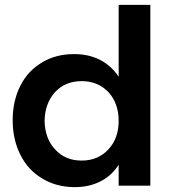

<svg xmlns="http://www.w3.org/2000/svg" viewBox="-20 -762 723 788"><path d="M597 -742H467V-447C447 -477 422 -500 391 -516C360 -532 325 -540 284 -540C235 -540 191 -529 153 -506C114 -483 85 -452 64 -411C43 -370 32 -322 32 -269C32 -215 43 -167 64 -126C85 -84 115 -52 154 -29C192 -6 236 6 287 6C327 6 362 -2 393 -18C423 -33 448 -56 467 -86V0H597ZM425 -149C396 -118 360 -103 315 -103C270 -103 234 -118 206 -149C178 -179 164 -218 163 -266C164 -314 178 -353 206 -384C234 -414 270 -429 315 -429C360 -429 396 -414 425 -384C453 -353 467 -314 467 -266C467 -218 453 -179 425 -149Z"/></svg>

Font: Argentum Sans Medium
Style: Regular
Weight: 500
Designer: Julieta Ulanovsky
Foundry: Julieta Ulanovsky
Version: Version 5.001;January 29, 2019;FontCreator 11.5.0.2425 64-bi